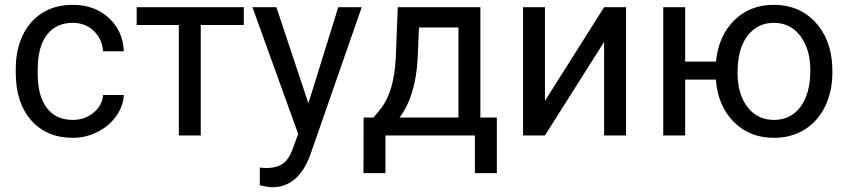

<svg xmlns="http://www.w3.org/2000/svg" viewBox="-20 -558 3492 791"><path d="M280.3 -64Q328.6 -64 364.7 -93.3Q400.9 -122.6 404.8 -166.5H490.2Q487.8 -121.1 459 -80.1Q430.2 -39.1 382.1 -14.6Q334 9.8 280.3 9.8Q172.4 9.8 108.6 -62.3Q44.9 -134.3 44.9 -259.3V-274.4Q44.9 -351.6 73.2 -411.6Q101.6 -471.7 154.5 -504.9Q207.5 -538.1 279.8 -538.1Q368.7 -538.1 427.5 -484.9Q486.3 -431.6 490.2 -346.7H404.8Q400.9 -397.9 366 -430.9Q331.1 -463.9 279.8 -463.9Q210.9 -463.9 173.1 -414.3Q135.3 -364.7 135.3 -271V-253.9Q135.3 -162.6 172.9 -113.3Q210.4 -64 280.3 -64Z M984.4 -455.1H807.1V0H716.8V-455.1H543V-528.3H984.4Z M1250.5 -132.3 1373.5 -528.3H1470.2L1257.8 81.5Q1208.5 213.4 1101.1 213.4L1084 211.9L1050.3 205.6V132.3L1074.7 134.3Q1120.6 134.3 1146.2 115.7Q1171.9 97.2 1188.5 47.9L1208.5 -5.9L1020 -528.3H1118.7Z M1519 -73.7 1550.3 -112.3Q1603 -180.7 1610.4 -317.4L1618.7 -528.3H1959V-73.7H2026.9V155.3H1936.5V0H1567.9V155.3H1477.5L1478 -73.7ZM1626 -73.7H1868.7V-444.8H1706.1L1700.7 -318.8Q1692.4 -161.1 1626 -73.7Z M2468.8 -528.3H2559.1V0H2468.8V-385.3L2225.1 0H2134.8V-528.3H2225.1V-142.6Z M2802.7 -304.2H2929.7Q2939.9 -409.7 3004.6 -473.9Q3069.3 -538.1 3168 -538.1Q3271.5 -538.1 3337.4 -468.3Q3403.3 -398.4 3408.7 -286.6L3409.2 -258.3Q3409.2 -181.2 3378.9 -119.1Q3348.6 -57.1 3293.9 -23.7Q3239.3 9.8 3168.9 9.8Q3066.9 9.8 3002 -56.9Q2937 -123.5 2929.2 -230H2802.7V0H2712.4V-528.3H2802.7ZM3018.6 -258.3Q3018.6 -170.4 3059.3 -117.2Q3100.1 -64 3168.9 -64Q3237.8 -64 3278.1 -118.2Q3318.4 -172.4 3318.4 -269Q3318.4 -355.5 3277.3 -409.7Q3236.3 -463.9 3168 -463.9Q3100.6 -463.9 3059.6 -410.6Q3018.6 -357.4 3018.6 -258.3Z"/></svg>

Font: SteelSelectRoboto
Style: Roboto-Regular
Weight: 400
Designer: Google
Version: Version 2.137; 2017